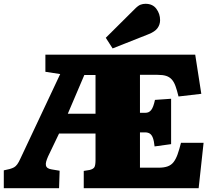

<svg xmlns="http://www.w3.org/2000/svg" viewBox="-21 -991 1113 1011"><path d="M-1 0V-94L30 -101Q44 -105 53 -110Q62 -115 70 -126Q78 -137 86 -155L296 -601L218 -613V-703H1007L1039 -497L919 -483Q911 -516 903 -538Q895 -560 883 -573Q871 -586 853.5 -591.5Q836 -597 808 -597H716V-397H744Q754 -397 761.5 -400.5Q769 -404 775 -411.5Q781 -419 786 -432.5Q791 -446 795 -465L880 -471V-232L793 -220Q790 -249 784 -265Q778 -281 768 -287.5Q758 -294 742 -294H716V-108H814Q843 -108 862 -115Q881 -122 893 -137.5Q905 -153 914 -178Q923 -203 932 -239H1051L1025 0H420V-91L451 -96Q471 -101 476.5 -111.5Q482 -122 482 -149V-288H290L232 -167Q225 -151 222 -139.5Q219 -128 221 -119.5Q223 -111 230.5 -106Q238 -101 251 -99L293 -92L290 0ZM336 -392H482V-596H423ZM572 -736 536 -792 690 -945Q707 -962 719.5 -966.5Q732 -971 745 -971Q783 -971 802.5 -944.5Q822 -918 822 -885Q822 -862 808.5 -843Q795 -824 759 -810Z"/></svg>

Font: Literata 18pt Black
Style: Regular
Weight: 900
Designer: Latin by Veronika Burian and Jose Scaglione. Greek by Irene Vlachou. Cyrillic by Vera Evstafieva.
Foundry: TypeTogether
Version: Version 3.103;gftools[0.9.29]